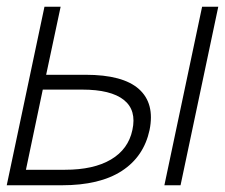

<svg xmlns="http://www.w3.org/2000/svg" viewBox="-34 -550 668 570"><path d="M-14 0 98 -530H146L103 -328H220Q331 -328 378.5 -285.5Q426 -243 410 -164Q393 -85 327.5 -42.5Q262 0 150 0ZM454 0 566 -530H614L502 0ZM43 -46H159Q244 -46 295.5 -76.5Q347 -107 359 -164Q372 -223 333.5 -253.5Q295 -284 210 -284H93Z"/></svg>

Font: Geist Mono ExtraLight
Style: Italic
Weight: 200
Italic angle: -12°
Monospace: yes
Designer: Basement.studio, Andrés Briganti, Mateo Zaragoza
Foundry: Basement.studio, Vercel, Andrés Briganti, Guido Ferreyra, Mateo Zaragoza
Version: Version 1.500; ttfautohint (v1.8.4.7-5d5b)